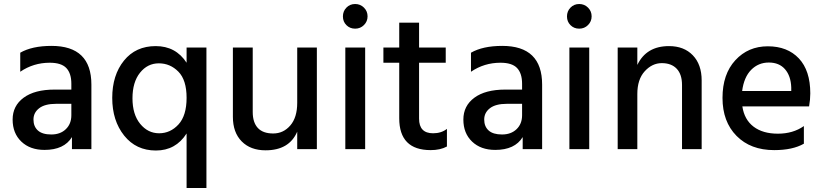

<svg xmlns="http://www.w3.org/2000/svg" viewBox="-20 -744 4109 958"><path d="M202 4Q130 4 86.5 -37.5Q43 -79 43 -147.5Q43 -216 98 -256.5Q153 -297 252 -297H336V-326Q336 -378 311 -404.5Q286 -431 228 -431Q147 -431 81 -386V-481Q140 -515 237 -515Q436 -515 436 -322V0H339V-60Q300 4 202 4ZM336 -169V-226H260Q204 -226 175.5 -204Q147 -182 147 -147.5Q147 -113 169 -93Q191 -73 236 -73Q281 -73 308.5 -99.5Q336 -126 336 -169Z M1010 194H911V-78Q857 7 758 7Q659 7 599.5 -67.5Q540 -142 540 -255.5Q540 -369 598.5 -441.5Q657 -514 757 -514Q857 -514 911 -431V-507H1010ZM772.5 -428Q716 -428 678.5 -381Q641 -334 641 -253.5Q641 -173 679.5 -126Q718 -79 774 -79Q830 -79 870.5 -123Q911 -167 911 -256Q911 -345 870 -386.5Q829 -428 772.5 -428Z M1561 0H1463V-87Q1423 6 1305 6Q1230 6 1186 -38.5Q1142 -83 1142 -161V-507H1241V-185Q1241 -133 1266.5 -105.5Q1292 -78 1343 -78Q1394 -78 1428.5 -118Q1463 -158 1463 -231V-507H1561Z M1752 -724Q1778 -724 1796 -706Q1814 -688 1814 -662.5Q1814 -637 1796 -619Q1778 -601 1752 -601Q1726 -601 1708.5 -618.5Q1691 -636 1691 -662Q1691 -688 1708.5 -706Q1726 -724 1752 -724ZM1802 0H1703V-507H1802Z M2129 5Q1972 5 1972 -154V-431H1893V-507H1972V-631H2071V-507H2204V-431H2071V-152Q2071 -79 2141 -79Q2182 -79 2210 -101V-13Q2177 5 2129 5Z M2451 4Q2379 4 2335.5 -37.5Q2292 -79 2292 -147.5Q2292 -216 2347 -256.5Q2402 -297 2501 -297H2585V-326Q2585 -378 2560 -404.5Q2535 -431 2477 -431Q2396 -431 2330 -386V-481Q2389 -515 2486 -515Q2685 -515 2685 -322V0H2588V-60Q2549 4 2451 4ZM2585 -169V-226H2509Q2453 -226 2424.5 -204Q2396 -182 2396 -147.5Q2396 -113 2418 -93Q2440 -73 2485 -73Q2530 -73 2557.5 -99.5Q2585 -126 2585 -169Z M2870 -724Q2896 -724 2914 -706Q2932 -688 2932 -662.5Q2932 -637 2914 -619Q2896 -601 2870 -601Q2844 -601 2826.5 -618.5Q2809 -636 2809 -662Q2809 -688 2826.5 -706Q2844 -724 2870 -724ZM2920 0H2821V-507H2920Z M3481 0H3383V-320Q3383 -373 3356.5 -401Q3330 -429 3282 -429Q3234 -429 3197 -388.5Q3160 -348 3160 -275V0H3062V-507H3160V-420Q3205 -514 3318 -514Q3393 -514 3437 -468Q3481 -422 3481 -343Z M3683 -290H3928V-308Q3926 -365 3897 -398.5Q3868 -432 3816 -432Q3764 -432 3728 -395.5Q3692 -359 3683 -290ZM3843 5Q3725 5 3655 -66Q3585 -137 3585 -255.5Q3585 -374 3649 -443.5Q3713 -513 3811 -513Q3909 -513 3966 -452.5Q4023 -392 4023 -278Q4023 -247 4017 -213H3684Q3694 -147 3740 -112Q3786 -77 3861.5 -77Q3937 -77 3991 -115V-27Q3935 5 3843 5Z"/></svg>

Font: Hind Mysuru Medium
Style: Regular
Weight: 500
Designer: Manushi Parikh, Hitesh Malaviya
Foundry: Indian Type Foundry
Version: Version 0.703;PS 1.0;hotconv 1.0.86;makeotf.lib2.5.63406